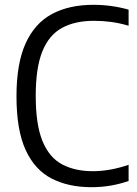

<svg xmlns="http://www.w3.org/2000/svg" viewBox="-20 -769 570 798"><path d="M360 9Q264.5 9 194.5 -27Q124.5 -63 86.5 -145.8Q48.5 -228.5 48.5 -369Q48.5 -505 86.5 -588.8Q124.5 -672.5 196 -710.8Q267.5 -749 368 -749Q443 -749 514.5 -729V-662Q477.5 -673 442.2 -677.8Q407 -682.5 370 -682.5Q292 -682.5 238 -653.2Q184 -624 156.2 -555.8Q128.5 -487.5 128.5 -371Q128.5 -250.5 156.8 -182.2Q185 -114 238.2 -85.8Q291.5 -57.5 366 -57.5Q436.5 -57.5 514.5 -84V-17Q481.5 -5 442.2 2Q403 9 360 9Z"/></svg>

Font: Encode Sans Semi Condensed
Style: Regular
Weight: 400
Width: 4
Designer: Multiple Designers
Foundry: Impallari Type
Version: Version 3.000; ttfautohint (v1.8.3) -l 8 -r 50 -G 200 -x 14 